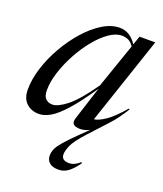

<svg xmlns="http://www.w3.org/2000/svg" viewBox="-139 -612 797 936"><g transform="rotate(20 260.0 -144.0)"><path d="M501 -161.5Q484.5 -135.5 468.2 -112.8Q452 -90 431.5 -68L345.5 25.5Q297.5 78 285.2 107Q273 136 273 153Q273 185 312 185Q341 185 368.5 159.5L372.5 164Q345 202 323 217.2Q301 232.5 275.5 232.5Q243 232.5 227.5 218.5Q212 204.5 212 182.5Q212 163 220.2 145.5Q228.5 128 249 104.5Q269.5 81 307 44L355 -3Q330 10 306.5 10Q255 10 268.5 -31.5L324 -204.5Q266 -119 224.2 -72.5Q182.5 -26 151 -8Q119.5 10 92.5 10Q53 10 27.2 -14Q1.5 -38 1.5 -84.5Q1.5 -138 20.5 -197.8Q39.5 -257.5 72.2 -314.5Q105 -371.5 146.2 -418Q187.5 -464.5 232.5 -492.2Q277.5 -520 321 -520Q374.5 -520 409.5 -466.5L425.5 -512H507L354 -57.5Q376.5 -59.5 412.8 -84.2Q449 -109 496.5 -165ZM90 -113Q90 -82 103.5 -68.8Q117 -55.5 138.5 -55.5Q167.5 -55.5 213.2 -91.8Q259 -128 325.5 -223L405.5 -454Q393 -473 377.8 -480.2Q362.5 -487.5 344 -487.5Q312 -487.5 277 -462.8Q242 -438 208.8 -397Q175.5 -356 148.8 -306.2Q122 -256.5 106 -206.2Q90 -156 90 -113Z"/></g></svg>

Font: Newsreader Display
Style: Italic
Weight: 400
Italic angle: -17°
Designer: Hugues Gentile
Foundry: Production Type
Version: Version 1.001